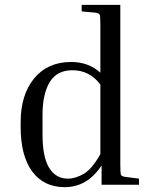

<svg xmlns="http://www.w3.org/2000/svg" viewBox="-20 -760 620 790"><path d="M552 -25V0H398V-79Q367 -33 329.5 -11.5Q292 10 246 10Q160 10 112.5 -54.5Q65 -119 65 -237V-257Q65 -370 120.5 -437.5Q176 -505 273 -505Q344 -505 393 -461V-659Q393 -694 390 -700Q387 -706 371 -708L316 -713V-740H475V-81Q475 -46 478 -40Q481 -34 497 -32ZM155 -207Q155 -113 182.5 -69Q210 -25 259 -25Q291 -25 325 -45Q359 -65 393 -126V-412Q349 -471 278 -471Q214 -471 184.5 -422Q155 -373 155 -287Z"/></svg>

Font: Inria Serif
Style: Regular
Weight: 400
Designer: Black Foundry Team
Foundry: Black Foundry
Version: Version 1.000; ttfautohint (v1.8.3)